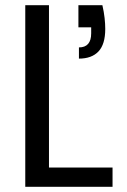

<svg xmlns="http://www.w3.org/2000/svg" viewBox="-20 -717 486 737"><path d="M373 -697Q379 -671 381.5 -648Q384 -625 384 -606Q384 -547 358 -519.5Q332 -492 283 -492V-535Q330 -535 330 -589V-612H281V-697ZM168 -697V-74H412V0H77V-697Z"/></svg>

Font: Poppins
Style: Regular
Weight: 400
Designer: Ninad Kale (Devanagari), Jonny Pinhorn (Latin)
Version: Version 5.002